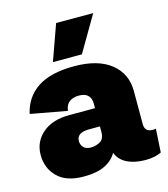

<svg xmlns="http://www.w3.org/2000/svg" viewBox="-111 -818 801 915"><g transform="rotate(-15 290.0 -360.5)"><path d="M325 -314Q325 -340 310.5 -354.5Q296 -369 266 -369Q238 -369 219.5 -356Q201 -343 197 -312L17 -345Q35 -425 99.5 -467.5Q164 -510 280 -510Q397 -510 461 -459Q525 -408 525 -322V-159Q525 -120 564 -120Q572 -120 580 -122L573 -6Q541 10 494 10Q442 10 405 -8Q368 -26 353 -63Q334 -29 294.5 -9.5Q255 10 190 10Q104 10 60.5 -33.5Q17 -77 17 -142Q17 -207 65.5 -249Q114 -291 199 -291H325ZM258 -115Q282 -115 303.5 -127Q325 -139 325 -174V-201H272Q210 -201 210 -159Q210 -141 222 -128Q234 -115 258 -115ZM251 -731H434L331 -555H188Z"/></g></svg>

Font: Prodigy Sans ExtraBold
Style: Regular
Weight: 800
Designer: Wei Huang
Foundry: Wei Huang
Version: Version 1.003; ttfautohint (v1.8.3)